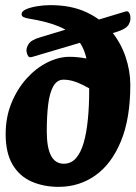

<svg xmlns="http://www.w3.org/2000/svg" viewBox="-20 -712 529 747"><path d="M208 15Q150 15 103 -5.5Q56 -26 29 -71.5Q2 -117 2 -190Q2 -256 24.5 -311Q47 -366 83.5 -406.5Q120 -447 164 -469Q208 -491 251 -491Q279 -491 313 -485Q347 -479 380.5 -470Q414 -461 439 -452L372 -345Q340 -362 301 -382Q262 -402 227 -402Q202 -402 187.5 -376.5Q173 -351 167.5 -306Q162 -261 162 -201Q162 -75 228 -75Q257 -75 276 -97Q295 -119 306 -158Q317 -197 322 -249Q327 -301 327 -360Q327 -428 318 -476Q309 -524 283.5 -556Q258 -588 211.5 -608Q165 -628 90 -640Q79 -642 71.5 -645.5Q64 -649 64 -657Q64 -668 80.5 -675.5Q97 -683 123 -687.5Q149 -692 176 -692Q257 -692 316 -664.5Q375 -637 412.5 -591.5Q450 -546 468.5 -491Q487 -436 487 -382Q487 -251 450.5 -162.5Q414 -74 351 -29.5Q288 15 208 15ZM107 -491Q95 -487 90.5 -492.5Q86 -498 84 -508Q80 -522 90.5 -539.5Q101 -557 137 -567L464 -666Q476 -670 480 -665.5Q484 -661 486 -654Q491 -635 481 -617Q471 -599 431 -587Z"/></svg>

Font: Alkatra
Style: Bold
Weight: 700
Designer: Suman Bhandary
Version: Version 1.100;gftools[0.9.22]